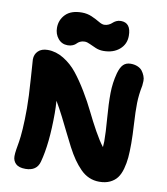

<svg xmlns="http://www.w3.org/2000/svg" viewBox="-103 -1013 1006 1155"><g transform="rotate(10 400.5 -435.5)"><path d="M252 -719.2Q215.8 -719.2 193.4 -746.6Q170.9 -773.9 170.9 -812Q170.9 -860.8 204.3 -894.5Q237.8 -928.2 303.2 -928.2Q335.9 -928.2 364.3 -915.8Q392.6 -903.3 412.8 -891.1Q433.1 -878.9 446.8 -878.9Q461.9 -878.9 474.6 -885.3Q487.3 -891.6 494.6 -898.9Q502 -906.2 514.6 -912.6Q527.3 -918.9 543 -918.9Q605 -918.9 605 -838.9Q605 -787.6 567.4 -755.4Q529.8 -723.1 469.2 -723.1Q444.3 -723.1 422.4 -732.2Q400.4 -741.2 382.6 -750Q364.7 -758.8 350.1 -758.8Q334 -758.8 322 -752.7Q310.1 -746.6 303.5 -739Q296.9 -731.4 283.4 -725.3Q270 -719.2 252 -719.2ZM130.9 57.1Q90.3 57.1 71.8 39.1Q53.2 21 53.2 -6.8Q53.2 -23.9 56.9 -47.9Q60.5 -71.8 65.2 -97.2Q69.8 -122.6 73.5 -177.2Q77.1 -231.9 77.1 -303.2Q77.1 -371.1 69.1 -481.9Q61 -592.8 61 -599.1Q61 -630.4 81.8 -650.6Q102.5 -670.9 140.1 -670.9Q190.9 -670.9 238.3 -641.8Q285.6 -612.8 321 -568.4Q356.4 -523.9 392.3 -464.4Q428.2 -404.8 454.6 -350.3Q481 -295.9 512.2 -239.7Q543.5 -183.6 567.9 -152.8Q569.8 -172.4 569.8 -188Q569.8 -242.7 562.7 -329.6Q555.7 -416.5 556.4 -480.2Q557.1 -543.9 573.2 -604Q584 -642.6 601.1 -659.2Q618.2 -675.8 646 -675.8Q669.9 -675.8 688.5 -667.7Q707 -659.7 716.8 -646.7Q726.6 -633.8 732.9 -617.9Q739.3 -602.1 738.8 -586.7Q738.3 -571.3 736.8 -558.1Q725.1 -500.5 724.1 -449.2Q723.1 -397.9 727.5 -325.4Q731.9 -252.9 731.9 -203.1Q731.9 -153.8 728.8 -117.9Q725.6 -82 716.1 -47.6Q706.5 -13.2 690.2 8.5Q673.8 30.3 646.5 43.2Q619.1 56.2 581.1 56.2Q547.9 56.2 518.8 43.5Q489.7 30.8 465.6 6.1Q441.4 -18.6 420.7 -48.3Q399.9 -78.1 377.9 -119.9Q356 -161.6 337.4 -200.2Q318.8 -238.8 293.2 -289.1Q267.6 -339.4 244.1 -378.9Q247.1 -339.8 247.1 -303.2Q247.1 -116.2 215.8 -2Q200.2 57.1 130.9 57.1ZM509.8 -66.9Q510.7 -67.4 512.9 -68.4Q515.1 -69.3 516.1 -69.8Z"/></g></svg>

Font: Shantell Sans Bouncy
Style: Regular
Weight: 800
Designer: Stephen Nixon, Anya Danilova, Shantell Martin
Foundry: Arrow Type
Version: Version 1.006;[9816181b4]